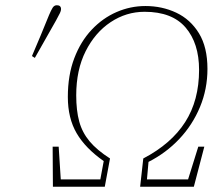

<svg xmlns="http://www.w3.org/2000/svg" viewBox="-20 -713 857 733"><path d="M182 0 181 -153H204L212 -28H363L376 -98Q306 -147 272.5 -204.5Q239 -262 239 -343Q239 -426 263.5 -490.5Q288 -555 330 -599.5Q372 -644 425 -667Q478 -690 535 -690Q599 -690 653 -664.5Q707 -639 739.5 -586Q772 -533 772 -450Q772 -373 743.5 -304.5Q715 -236 664.5 -182.5Q614 -129 547 -95L541 -28H698L737 -153H760L720 0H515L527 -108Q634 -164 687 -247Q740 -330 740 -446Q740 -548 688.5 -608Q637 -668 532 -668Q462 -668 402.5 -628.5Q343 -589 307 -517.5Q271 -446 271 -349Q271 -291 282.5 -249Q294 -207 322 -173.5Q350 -140 400 -108L380 0ZM102 -499Q119 -538 135 -577Q151 -616 167 -655Q175 -674 181 -683.5Q187 -693 197 -693Q213 -693 213 -678Q213 -672 209 -663.5Q205 -655 194 -635Q174 -599 153.5 -563.5Q133 -528 113 -492Z"/></svg>

Font: Source Serif Pro ExtraLight
Style: Italic
Weight: 200
Italic angle: -12°
Designer: Frank Grießhammer
Foundry: Adobe Systems Incorporated
Version: Version 3.001;hotconv 1.0.111;makeotfexe 2.5.65597